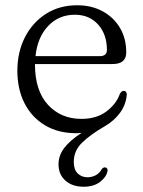

<svg xmlns="http://www.w3.org/2000/svg" viewBox="-20 -495 544 730"><path d="M388 158Q383.5 179 359.8 197Q336 215 298.5 215Q254.5 215 228.5 191.5Q202.5 168 202.5 130Q202.5 96 224.5 67.2Q246.5 38.5 290.5 10Q283.5 11 278.8 11.2Q274 11.5 270.5 11.5Q201 11.5 150.8 -18.8Q100.5 -49 73.2 -102.5Q46 -156 46 -226Q46 -296.5 74.5 -352.8Q103 -409 154.2 -442Q205.5 -475 273.5 -475Q328 -475 370 -452.2Q412 -429.5 436 -389.2Q460 -349 460 -296Q460 -251.5 408 -251.5H113V-249.5Q113 -150.5 162.2 -96.8Q211.5 -43 289.5 -43Q347 -43 384.5 -71.2Q422 -99.5 435.5 -137.5Q442 -150 450.5 -149.5Q462 -149.5 462 -134.5Q459 -97.5 436.8 -66.8Q414.5 -36 378.5 -15Q324.5 16 292.5 47Q260.5 78 260.5 120.5Q260.5 150 275.5 164.5Q290.5 179 313 179Q328.5 179 343 171.8Q357.5 164.5 366 149.5Q372.5 140 380.5 141.5Q384.5 142 387.5 146.2Q390.5 150.5 388 158ZM264.5 -439Q203.5 -439 163 -396.2Q122.5 -353.5 115 -281.5H359Q386.5 -281.5 386.5 -305Q386.5 -364.5 353 -401.8Q319.5 -439 264.5 -439Z"/></svg>

Font: Fraunces 9pt S050 Light
Style: Regular
Weight: 300
Version: Version 1.000; ttfautohint (v1.8.3)